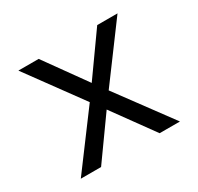

<svg xmlns="http://www.w3.org/2000/svg" viewBox="-118 -657 821 796"><g transform="rotate(-30 293.0 -259.0)"><path d="M55.7 0 246.6 -256.3 55.7 -517.6H152.8L293.5 -321.3L433.1 -517.6H530.3L338.9 -259.3L530.3 0H433.1L292 -194.8L152.8 0Z"/></g></svg>

Font: Cascadia Mono SemiLight
Style: Regular
Weight: 350
Monospace: yes
Designer: Aaron Bell
Foundry: Saja Typeworks
Version: Version 2404.023; ttfautohint (v1.8.4)